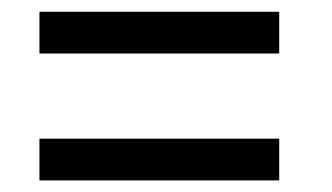

<svg xmlns="http://www.w3.org/2000/svg" viewBox="-20 -523 567 328"><path d="M457 -431.6V-502.9H47.4V-431.6ZM457 -214.8V-286.1H47.4V-214.8Z"/></svg>

Font: Eeyek
Style: Regular
Weight: 400
Designer: Pravabati Chingangbam and Tabish
Foundry: SIL International
Version: Version 2.000